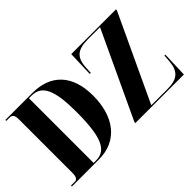

<svg xmlns="http://www.w3.org/2000/svg" viewBox="-95 -1085 1457 1457"><g transform="rotate(-45 633.0 -357.0)"><path d="M18 0H308C512 0 620 -154 620 -373C620 -600 501 -714 308 -714H18V-704H55C79 -704 94 -689 94 -647V-68C94 -31 82 -10 62 -10H18ZM699 0H1220L1227 -206H1217L1213 -150C1205 -49 1161 -10 1053 -10H880L1205 -704V-714H725L718 -508H729L732 -564C737 -665 782 -704 892 -704H1024L699 -10ZM288 -10H261V-704H288C400 -704 443 -612 443 -376C443 -112 400 -10 288 -10Z"/></g></svg>

Font: Noto Serif Display ExtraCondensed Black
Style: Regular
Weight: 900
Width: 2
Designer: Monotype Design Team
Foundry: Monotype Imaging Inc.
Version: Version 2.009